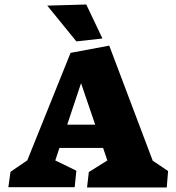

<svg xmlns="http://www.w3.org/2000/svg" viewBox="-20 -820 773 841"><path d="M314.5 -638.7 187 -795.4 357.9 -800.3 428.7 -651.4ZM307.1 0 314.5 -72.3 222.2 -117.2 240.2 -171.9H431.6L450.2 -117.2L369.1 -66.4L361.3 1H710.4L716.3 -70.8L648.9 -116.2L458.5 -620.1L289.1 -588.4L99.6 -117.7L25.9 -67.4L16.6 0ZM335 -455.6 397 -273.9H274.4Z"/></svg>

Font: Neuton ExtraBold
Style: Regular
Weight: 800
Designer: Brian M Zick
Foundry: Brian M Zick
Version: Version 1.560